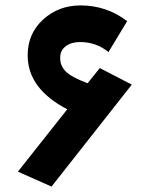

<svg xmlns="http://www.w3.org/2000/svg" viewBox="-20 -670 563 708"><path d="M348 -419 466 -358 170 18 46 -37 228 -267Q82 -343 82 -466Q82 -546 139 -598Q196 -650 277 -650Q373 -650 449 -592L380 -478Q335 -515 275 -515Q243 -515 222.5 -499.5Q202 -484 202 -458Q201 -429 221.5 -407.5Q242 -386 303 -363Z"/></svg>

Font: FiraGO
Style: Bold
Weight: 700
Designer: bBox Type
Foundry: bBox Type GmbH
Version: Version 1.001;PS 001.001;hotconv 1.0.88;makeotf.lib2.5.64775